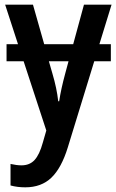

<svg xmlns="http://www.w3.org/2000/svg" viewBox="-20 -561 498 821"><path d="M405 -372H454V-299H383L270 69Q243 157 200 198.5Q157 240 88 240Q54 240 25 232V140Q51 146 72 146Q107 146 128 123Q149 100 163 49L178 -3L81 -299H8V-372H57L2 -541H121L169 -372H293L339 -541H457ZM273 -299H189L204 -247Q223 -183 229 -128H233Q241 -181 259 -247Z"/></svg>

Font: Noto Sans Display Medium Narrow
Style: Regular
Weight: 500
Width: 4
Designer: Monotype Design team
Foundry: Monotype Imaging Inc.
Version: Version 1.000